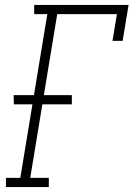

<svg xmlns="http://www.w3.org/2000/svg" viewBox="-20 -755 540 775"><path d="M4 0V-37H62L111 -334H36L35 -371H117L171 -698H118V-735H499L475 -590H434L452 -698H211L157 -371H270V-334H151L102 -37H177V0Z"/></svg>

Font: Iosevka Curly Slab Extralight
Style: Italic
Weight: 200
Italic angle: -9°
Monospace: yes
Designer: Belleve Invis
Foundry: Belleve Invis
Version: Version 22.1.2; ttfautohint (v1.8.4)